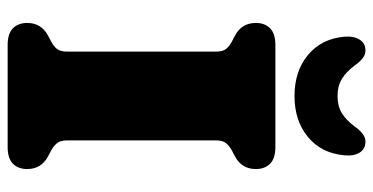

<svg xmlns="http://www.w3.org/2000/svg" viewBox="-257 -719 976 502"><g transform="rotate(90 231.0 -468.0)"><path d="M347 -157Q347 -137.5 354.5 -128.8Q362 -120 373 -114L389 -105.5Q422 -88 422 -51Q422 -27.5 408 -13.8Q394 0 364.5 0H97.5Q68 0 54 -13.8Q40 -27.5 40 -51Q40 -88 73 -105.5L89 -114Q100.5 -120 107.8 -128.8Q115 -137.5 115 -157V-543Q115 -562.5 107.8 -571.2Q100.5 -580 89 -586L73 -594.5Q40 -612 40 -649Q40 -672.5 54 -686.2Q68 -700 97.5 -700H364.5Q394 -700 408 -686.2Q422 -672.5 422 -649Q422 -612 389 -594.5L373 -586Q362 -580 354.5 -571.2Q347 -562.5 347 -543ZM231 -862.5Q257.5 -862.5 275.8 -873.8Q294 -885 310.5 -907Q320.5 -921 330 -928.2Q339.5 -935.5 350.5 -935.5Q369.5 -935.5 379 -920.2Q388.5 -905 386 -880Q380.5 -820 338 -785Q295.5 -750 231 -750Q166.5 -750 124 -785Q81.5 -820 76 -880Q74 -905 83.5 -920.2Q93 -935.5 111.5 -935.5Q123 -935.5 132.2 -928.2Q141.5 -921 151.5 -907Q168 -885 186.5 -873.8Q205 -862.5 231 -862.5Z"/></g></svg>

Font: Fraunces 9pt SuperSoft Black
Style: Regular
Weight: 900
Version: Version 1.000;[b76b70a41]